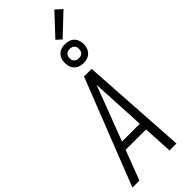

<svg xmlns="http://www.w3.org/2000/svg" viewBox="-380 -1215 1251 1251"><g transform="rotate(-45 245.5 -590.0)"><path d="M-9 0 280 -735H350L397 0H333L322 -205H134L55 0ZM319 -260 307 -490Q305 -527 303 -564.5Q301 -602 299 -639Q285 -602 271 -564.5Q257 -527 243 -490L155 -260ZM340 -798Q320 -798 301 -805.5Q282 -813 270.5 -828.5Q259 -844 255.5 -864.5Q252 -885 255 -906Q257 -920 265 -933.5Q273 -947 285 -956Q297 -965 311.5 -968.5Q326 -972 341 -972Q361 -972 380.5 -964.5Q400 -957 411 -941.5Q422 -926 426 -905.5Q430 -885 426 -864Q424 -850 416 -836.5Q408 -823 396 -814Q384 -805 369.5 -801.5Q355 -798 340 -798ZM341 -842Q348 -842 355 -843.5Q362 -845 368 -849.5Q374 -854 378 -860.5Q382 -867 383 -875Q385 -885 383.5 -895Q382 -905 376 -913Q370 -921 360.5 -924.5Q351 -928 341 -928Q334 -928 326.5 -926.5Q319 -925 313 -920.5Q307 -916 303.5 -909.5Q300 -903 298 -895Q297 -885 298 -875Q299 -865 305.5 -857Q312 -849 321.5 -845.5Q331 -842 341 -842ZM352 -1004 317 -1036 452 -1180 496 -1140Z"/></g></svg>

Font: Iosevka Light
Style: Italic
Weight: 300
Italic angle: -9°
Monospace: yes
Designer: Belleve Invis
Foundry: Belleve Invis
Version: Version 32.5.0; ttfautohint (v1.8.4)